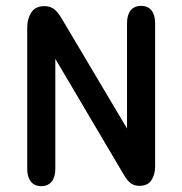

<svg xmlns="http://www.w3.org/2000/svg" viewBox="-20 -626 623 656"><path d="M414 -187 190 -564Q177 -586 164 -595.5Q151 -605 132 -605Q101 -605 87 -583.5Q73 -562 73 -532V-49Q73 -21 85.5 -5.5Q98 10 121 10Q144 10 156.5 -5.5Q169 -21 169 -49V-425L403 -29Q415 -8 427.5 0.5Q440 9 456 9Q485 9 497.5 -10.5Q510 -30 510 -57V-547Q510 -575 497.5 -590.5Q485 -606 462 -606Q439 -606 426.5 -590.5Q414 -575 414 -547Z"/></svg>

Font: Beiruti SemiBold
Style: Regular
Weight: 600
Designer: Arlette Boutros
Foundry: Boutros
Version: Version 1.41